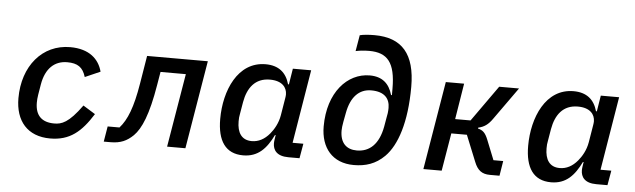

<svg xmlns="http://www.w3.org/2000/svg" viewBox="-48 -929 3696 1118"><g transform="rotate(5 1800.0 -370.0)"><path d="M271 12C386 12 452 -45 519 -152L448 -196C371 -89 330 -77 287 -77C215 -77 176 -114 176 -189C176 -204 177 -217 180 -236L190 -296C206 -392 259 -439 332 -439C393 -439 424 -418 441 -362L530 -401C511 -473 454 -528 342 -528C179 -528 67 -394 67 -206C67 -73 138 12 271 12Z M584 3H623C682 3 719 -14 756 -50C799 -93 836 -177 865 -353L878 -430H1026L954 0H1061L1147 -516H792L765 -352C742 -212 712 -136 668 -87H599Z M1399 12C1487 12 1535 -42 1574 -122H1578L1574 -96C1573 -88 1572 -81 1572 -74C1572 -35 1594 0 1663 0H1728L1743 -86H1680L1751 -516H1644L1629 -423H1624C1605 -491 1560 -528 1484 -528C1321 -528 1248 -353 1248 -188C1248 -60 1296 12 1399 12ZM1442 -75C1382 -75 1356 -118 1356 -183C1356 -198 1357 -214 1360 -226L1372 -297C1387 -381 1430 -441 1517 -441C1588 -441 1617 -404 1617 -363C1617 -356 1616 -350 1615 -343L1598 -240C1590 -192 1567 -154 1546 -129C1516 -93 1481 -75 1442 -75Z M2046 12C2114 12 2173 -6 2225 -58C2293 -126 2340 -263 2340 -471C2340 -662 2262 -752 2101 -752C2066 -752 2034 -749 2015 -744L1999 -650C2018 -654 2043 -658 2078 -658C2185 -658 2232 -603 2232 -451V-413H2227C2208 -480 2166 -516 2094 -516C1963 -516 1852 -396 1852 -197C1852 -73 1920 12 2046 12ZM2056 -74C1996 -74 1958 -109 1958 -182C1958 -197 1960 -210 1964 -234L1974 -287C1991 -379 2038 -430 2110 -430C2189 -430 2219 -390 2219 -337C2219 -316 2216 -295 2212 -278L2203 -226C2184 -123 2131 -74 2056 -74Z M2452 0H2559L2596 -221H2687L2749 -68C2768 -20 2794 0 2841 0H2897L2911 -87H2854L2808 -202C2791 -245 2775 -256 2748 -263L2749 -268C2784 -276 2807 -292 2832 -328L2966 -516H2850L2701 -306H2611L2645 -516H2538Z M3199 12C3287 12 3335 -42 3374 -122H3378L3374 -96C3373 -88 3372 -81 3372 -74C3372 -35 3394 0 3463 0H3528L3543 -86H3480L3551 -516H3444L3429 -423H3424C3405 -491 3360 -528 3284 -528C3121 -528 3048 -353 3048 -188C3048 -60 3096 12 3199 12ZM3242 -75C3182 -75 3156 -118 3156 -183C3156 -198 3157 -214 3160 -226L3172 -297C3187 -381 3230 -441 3317 -441C3388 -441 3417 -404 3417 -363C3417 -356 3416 -350 3415 -343L3398 -240C3390 -192 3367 -154 3346 -129C3316 -93 3281 -75 3242 -75Z"/></g></svg>

Font: IBM Mono Medium
Style: Italic
Weight: 500
Italic angle: -9°
Monospace: yes
Designer: Mike Abbink, Paul van der Laan, Pieter van Rosmalen
Foundry: Bold Monday
Version: Version 2.3